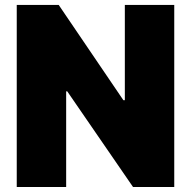

<svg xmlns="http://www.w3.org/2000/svg" viewBox="-20 -747 763 767"><path d="M676.1 -727.3V0H511.4L248.6 -382.1H244.3V0H46.9V-727.3H214.5L473 -346.6H478.7V-727.3Z"/></svg>

Font: Inter UI Black
Style: Regular
Weight: 900
Designer: Rasmus Andersson
Foundry: rsms
Version: 3.2;8d6f07862